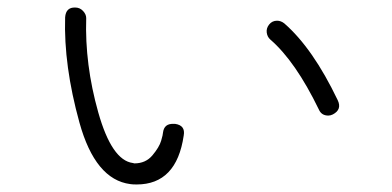

<svg xmlns="http://www.w3.org/2000/svg" viewBox="-20 -571 1040 510"><path d="M343 -81Q332 -81 326 -82Q233 -94 191 -245.5Q149 -397 153 -525Q155 -552 180 -551Q192 -551 200.5 -542Q209 -533 209 -523Q205 -400 241 -272.5Q277 -145 333 -138Q334 -138 337 -137Q367 -137 385 -158.5Q403 -180 408 -197Q413 -214 413 -219Q416 -243 441 -242H445Q473 -238 468 -211Q449 -81 343 -81ZM852 -264Q834 -264 827 -280Q765 -408 698 -466Q690 -473 688.5 -484.5Q687 -496 695 -506Q703 -516 716 -516Q726 -516 735 -509Q811 -443 877 -305Q889 -280 864 -267Q858 -264 852 -264Z"/></svg>

Font: Shin Retro Maru Gothic Regular
Style: Regular
Weight: 400
Designer: Iose
Foundry: Typographish
Version: Version 1.002